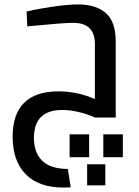

<svg xmlns="http://www.w3.org/2000/svg" viewBox="-20 -530 626 866"><path d="M286 232 299 315Q288 316 267 316Q155 316 96 256Q37 196 37 86Q37 -15 89 -66.5Q141 -118 244 -118Q288 -118 330.5 -108.5Q373 -99 408 -83V-331Q408 -427 310 -427Q266 -427 103 -411L100 -478Q155 -491 222 -500.5Q289 -510 333 -510Q412 -510 457 -471.5Q502 -433 502 -341V0H408Q381 -13 340 -23.5Q299 -34 261 -34Q133 -34 133 92Q133 159 171 195.5Q209 232 286 232ZM294 179V76H382V179ZM534 76V179H446V76ZM373 211H455V306H373Z"/></svg>

Font: sheba-seeBold
Style: Regular
Weight: 600
Designer: Mohamed Galeb, the designers
Foundry: Kief Type Foundry
Version: Version 2.010; ttfautohint (v1.5.33-1714) -l 8 -r 50 -G 200 